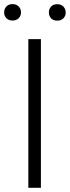

<svg xmlns="http://www.w3.org/2000/svg" viewBox="-32 -898 334 918"><path d="M163.6 -710.9V0H103.5V-710.9ZM-12.2 -838.4Q-12.2 -855.5 -1.5 -866.9Q9.3 -878.4 27.8 -878.4Q46.4 -878.4 57.4 -866.9Q68.4 -855.5 68.4 -838.4Q68.4 -822.3 57.4 -811Q46.4 -799.8 27.8 -799.8Q9.3 -799.8 -1.5 -811Q-12.2 -822.3 -12.2 -838.4ZM201.7 -837.9Q201.7 -855 212.2 -866.5Q222.7 -877.9 241.7 -877.9Q260.3 -877.9 271.2 -866.5Q282.2 -855 282.2 -837.9Q282.2 -821.8 271.2 -810.5Q260.3 -799.3 241.7 -799.3Q222.7 -799.3 212.2 -810.5Q201.7 -821.8 201.7 -837.9Z"/></svg>

Font: Vazirmatn RD UI ExtraLight
Style: Regular
Weight: 200
Designer: Saber Rastikerdar
Foundry: Saber Rastikerdar
Version: Version 33.003